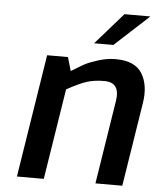

<svg xmlns="http://www.w3.org/2000/svg" viewBox="-53 -781 672 826"><g transform="rotate(5 283.5 -368.0)"><path d="M332 -600 451 -736H563L415 -600ZM51 0 135 -531H225L242 -472Q282 -497 300 -506.5Q318 -516 355.5 -528Q393 -540 431 -540Q514 -540 545 -489.5Q576 -439 563 -360L506 0H390L447 -361Q460 -442 390 -442Q345 -442 312.5 -431Q280 -420 229 -392L167 0Z"/></g></svg>

Font: Exo
Style: Demi Bold Italic
Weight: 600
Designer: Natanael Gama
Version: Version 1